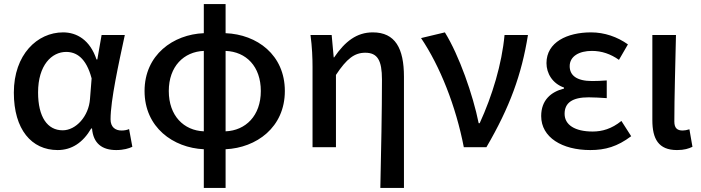

<svg xmlns="http://www.w3.org/2000/svg" viewBox="-20 -723 3445 943"><path d="M263 14C332 14 387 -22 428 -92H432C438 -18 482 14 551 14C587 14 613 6 630 -2L614 -89C603 -84 589 -82 577 -82C546 -82 523 -99 523 -137C523 -231 563 -411 593 -551H479L458 -431H454C422 -527 357 -564 290 -564C163 -564 48 -455 48 -268C48 -87 135 14 263 14ZM288 -83C213 -83 167 -148 167 -269C167 -403 234 -468 305 -468C354 -468 403 -440 430 -338L422 -237C416 -152 353 -83 288 -83Z M981 -78C883 -82 809 -154 809 -276C809 -397 883 -469 981 -473ZM981 200H1088V10C1239 3 1379 -97 1379 -276C1379 -454 1242 -554 1088 -560V-703H981V-560C831 -554 690 -454 690 -276C690 -97 831 3 981 10ZM1088 -473C1189 -469 1261 -397 1261 -276C1261 -154 1186 -82 1088 -78Z M1848 200H1964V-346C1964 -486 1921 -564 1811 -564C1732 -564 1675 -520 1621 -441H1619L1609 -551H1505C1513 -492 1515 -437 1515 -394V0H1630V-355C1683 -435 1721 -464 1774 -464C1834 -464 1856 -427 1856 -332C1856 -183 1852 23 1848 200Z M2258 0H2369C2484 -197 2542 -357 2573 -551H2458C2445 -409 2398 -253 2336 -118H2331C2303 -257 2235 -451 2165 -564L2048 -536C2141 -398 2219 -202 2258 0Z M2879 14C2953 14 3012 -3 3080 -54L3032 -129C2984 -90 2937 -77 2891 -77C2803 -77 2753 -110 2753 -164C2753 -218 2791 -245 2871 -245C2899 -245 2928 -243 2960 -241V-328C2934 -326 2910 -325 2888 -325C2812 -325 2778 -353 2778 -398C2778 -447 2825 -473 2887 -473C2935 -473 2979 -458 3020 -429L3064 -505C3012 -542 2949 -564 2883 -564C2766 -564 2664 -516 2664 -413C2664 -363 2693 -313 2750 -293V-288C2686 -272 2638 -231 2638 -153C2638 -48 2741 14 2879 14Z M3305 14C3341 14 3362 7 3381 -2L3366 -88C3354 -84 3342 -82 3333 -82C3307 -82 3292 -93 3292 -126C3292 -246 3297 -408 3300 -551H3184V-133C3184 -41 3214 14 3305 14Z"/></svg>

Font: Noto Sans JP Medium
Style: Regular
Weight: 500
Designer: Ryoko NISHIZUKA 西塚涼子 (kana, bopomofo & ideographs); Paul D. Hunt (Latin, Greek & Cyrillic); Sandoll Communications 산돌커뮤니
Foundry: Adobe
Version: Version 2.004;hotconv 1.0.118;makeotfexe 2.5.65603